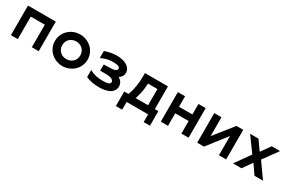

<svg xmlns="http://www.w3.org/2000/svg" viewBox="94 -1470 3842 2585"><g transform="rotate(30 2015.0 -177.5)"><path d="M69 -460V0H176V-350H394V0H501V-460Z M875 15C1010 15 1129 -88 1129 -230C1129 -373 1010 -475 875 -475C739 -475 621 -373 621 -230C621 -88 739 15 875 15ZM735 -230C735 -318 803 -367 875 -367C946 -367 1015 -318 1015 -230C1015 -142 946 -93 875 -93C803 -93 735 -142 735 -230Z M1349 -283V-186C1371 -187 1393 -187 1425 -187C1517 -187 1560 -165 1560 -130C1560 -97 1522 -85 1445 -85C1368 -85 1307 -97 1240 -134V-24C1295 1 1370 15 1445 15C1568 15 1675 -23 1675 -130C1675 -177 1650 -212 1607 -238C1647 -262 1665 -295 1665 -332C1665 -419 1578 -475 1445 -475C1388 -475 1329 -465 1259 -441V-331C1336 -369 1392 -375 1445 -375C1512 -375 1550 -365 1550 -332C1550 -297 1507 -285 1425 -285C1393 -285 1371 -284 1349 -283Z M1993 -358H2140V-106H1948C1978 -198 1993 -289 1993 -358ZM1770 120H1868V0H2202V120H2300V-106H2245V-460H1887V-402C1887 -304 1872 -200 1836 -106H1770Z M2399 -460V0H2511V-195H2719V0H2831V-460H2719V-297H2511V-460Z M2965 0H3070L3303 -299V0H3415V-460H3310L3077 -167V-460H2965Z M3858 -460 3755 -315 3652 -460H3522L3687 -233L3522 0H3654L3755 -145L3856 0H3988L3823 -233L3988 -460Z"/></g></svg>

Font: KT Kiyosuna Sans Bold
Style: Regular
Weight: 700
Designer: [Zen Kaku Gothic] Yoshimichi Ohira
Version: Version 1.010;Glyphs 3.1.2 (3151)